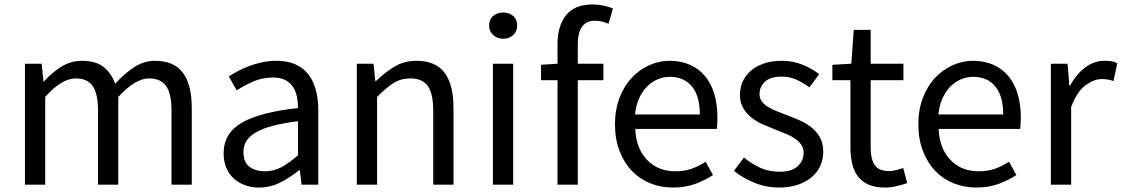

<svg xmlns="http://www.w3.org/2000/svg" viewBox="-20 -829 5036 862"><path d="M167 -543 175 -464H178Q213 -503 255.5 -529.5Q298 -556 347 -556Q410 -556 445 -528.5Q480 -501 497 -453Q539 -499 582.5 -527.5Q626 -556 676 -556Q761 -556 801 -502.5Q841 -449 841 -344V0H750V-332Q750 -409 725.5 -443Q701 -477 649 -477Q588 -477 511 -394V0H420V-332Q420 -409 396 -443Q372 -477 320 -477Q257 -477 183 -394V0H92V-543Z M1143 13Q1109 13 1080 2.5Q1051 -8 1029.5 -27.5Q1008 -47 996 -75.5Q984 -104 984 -141Q984 -230 1064.5 -277.5Q1145 -325 1318 -344Q1318 -370 1313 -395Q1308 -420 1295.5 -439Q1283 -458 1261 -469.5Q1239 -481 1206 -481Q1158 -481 1116.5 -463Q1075 -445 1043 -423L1007 -486Q1026 -498 1049.5 -510.5Q1073 -523 1100 -533Q1127 -543 1157.5 -549.5Q1188 -556 1221 -556Q1271 -556 1306.5 -540Q1342 -524 1364.5 -495Q1387 -466 1398 -425Q1409 -384 1409 -334V0H1334L1326 -65H1323Q1284 -33 1239 -10Q1194 13 1143 13ZM1169 -60Q1209 -60 1243.5 -78.5Q1278 -97 1318 -132V-285Q1249 -276 1202.5 -263.5Q1156 -251 1127 -233.5Q1098 -216 1085.5 -194.5Q1073 -173 1073 -147Q1073 -100 1100.5 -80Q1128 -60 1169 -60Z M1657 -543 1665 -465H1668Q1707 -503 1750.5 -529.5Q1794 -556 1850 -556Q1936 -556 1976 -502.5Q2016 -449 2016 -344V0H1925V-332Q1925 -409 1900.5 -443Q1876 -477 1822 -477Q1780 -477 1747.5 -456.5Q1715 -436 1673 -394V0H1582V-543Z M2193 -543H2284V0H2193ZM2239 -655Q2213 -655 2194.5 -671.5Q2176 -688 2176 -714Q2176 -742 2194.5 -757.5Q2213 -773 2239 -773Q2266 -773 2284 -757.5Q2302 -742 2302 -714Q2302 -688 2284 -671.5Q2266 -655 2239 -655Z M2409 -538 2483 -543V-630Q2483 -713 2521.5 -761Q2560 -809 2641 -809Q2666 -809 2689 -804Q2712 -799 2732 -791L2712 -722Q2681 -736 2651 -736Q2574 -736 2574 -629V-543H2689V-469H2574V0H2483V-469H2409Z M3001 13Q2947 13 2899.5 -6Q2852 -25 2817 -61.5Q2782 -98 2761.5 -151Q2741 -204 2741 -271Q2741 -337 2761.5 -390Q2782 -443 2816 -479.5Q2850 -516 2894.5 -536Q2939 -556 2986 -556Q3038 -556 3078 -538Q3118 -520 3145.5 -487Q3173 -454 3187 -407Q3201 -360 3201 -302Q3201 -270 3198 -250H2832Q2836 -162 2885 -111Q2934 -60 3012 -60Q3053 -60 3085.5 -71.5Q3118 -83 3148 -103L3181 -43Q3146 -20 3101.5 -3.5Q3057 13 3001 13ZM3122 -315Q3122 -398 3086.5 -441Q3051 -484 2987 -484Q2958 -484 2931.5 -472.5Q2905 -461 2884 -439.5Q2863 -418 2849 -386.5Q2835 -355 2831 -315Z M3478 13Q3420 13 3367 -8.5Q3314 -30 3275 -62L3320 -122Q3355 -93 3393.5 -75.5Q3432 -58 3481 -58Q3535 -58 3561.5 -83Q3588 -108 3588 -143Q3588 -164 3577 -179.5Q3566 -195 3548.5 -207Q3531 -219 3509 -228Q3487 -237 3464 -246Q3436 -257 3407 -269.5Q3378 -282 3354.5 -300.5Q3331 -319 3316.5 -344Q3302 -369 3302 -403Q3302 -435 3314.5 -463Q3327 -491 3351 -511.5Q3375 -532 3410 -544Q3445 -556 3489 -556Q3540 -556 3583 -538.5Q3626 -521 3658 -496L3614 -437Q3585 -458 3555.5 -471.5Q3526 -485 3489 -485Q3438 -485 3414 -462Q3390 -439 3390 -407Q3390 -388 3400 -374Q3410 -360 3427 -349.5Q3444 -339 3465.5 -330.5Q3487 -322 3510 -313Q3540 -302 3569.5 -289Q3599 -276 3622.5 -257.5Q3646 -239 3661 -212.5Q3676 -186 3676 -147Q3676 -114 3663 -85Q3650 -56 3625 -34.5Q3600 -13 3563 0Q3526 13 3478 13Z M3717 -538 3802 -543 3813 -695H3889V-543H4036V-469H3889V-166Q3889 -115 3907 -88Q3925 -61 3973 -61Q3987 -61 4004 -65.5Q4021 -70 4035 -75L4053 -7Q4030 1 4004 7Q3978 13 3953 13Q3910 13 3880 0Q3850 -13 3832 -36.5Q3814 -60 3806 -93.5Q3798 -127 3798 -168V-469H3717Z M4363 13Q4309 13 4261.5 -6Q4214 -25 4179 -61.5Q4144 -98 4123.5 -151Q4103 -204 4103 -271Q4103 -337 4123.5 -390Q4144 -443 4178 -479.5Q4212 -516 4256.5 -536Q4301 -556 4348 -556Q4400 -556 4440 -538Q4480 -520 4507.5 -487Q4535 -454 4549 -407Q4563 -360 4563 -302Q4563 -270 4560 -250H4194Q4198 -162 4247 -111Q4296 -60 4374 -60Q4415 -60 4447.5 -71.5Q4480 -83 4510 -103L4543 -43Q4508 -20 4463.5 -3.5Q4419 13 4363 13ZM4484 -315Q4484 -398 4448.5 -441Q4413 -484 4349 -484Q4320 -484 4293.5 -472.5Q4267 -461 4246 -439.5Q4225 -418 4211 -386.5Q4197 -355 4193 -315Z M4698 -543H4773L4781 -444H4784Q4812 -496 4852 -526Q4892 -556 4938 -556Q4956 -556 4969.5 -554Q4983 -552 4996 -545L4979 -465Q4965 -470 4954 -472Q4943 -474 4926 -474Q4892 -474 4854 -446.5Q4816 -419 4789 -349V0H4698Z"/></svg>

Font: Kinto Sans
Style: Regular
Weight: 400
Designer: Authors: Ryoko NISHIZUKA  (kana & ideographs); Paul D. Hunt (Latin, Greek & Cyrillic); Wenlong ZHANG  (bopomofo); Sandol
Foundry: Adobe Systems Incorporated, ookami Inc.
Version: Version 0.001